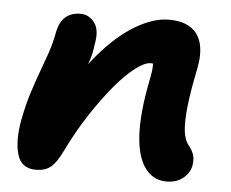

<svg xmlns="http://www.w3.org/2000/svg" viewBox="-43 -568 755 628"><g transform="rotate(5 334.0 -254.0)"><path d="M525 10Q480 10 453.5 -27.5Q427 -65 423.5 -135.5Q420 -206 440 -308Q445 -332 447 -348.5Q449 -365 447.5 -376Q446 -387 440.5 -395.5Q435 -404 425 -411Q450 -411 466.5 -402.5Q483 -394 489 -377.5Q495 -361 487 -333Q475 -355 464.5 -363Q454 -371 440 -371Q421 -371 390 -347.5Q359 -324 323.5 -281.5Q288 -239 251 -182.5Q214 -126 182 -60Q162 -19 143.5 -5Q125 9 96 9Q48 9 35 -36Q22 -81 35 -151Q45 -202 57 -239.5Q69 -277 81 -309.5Q93 -342 104.5 -375Q116 -408 124 -451Q131 -481 149.5 -496.5Q168 -512 198 -512Q226 -512 244 -487.5Q262 -463 252 -415Q249 -387 241.5 -364.5Q234 -342 223 -317Q212 -292 200 -256Q188 -220 175 -165L147 -208Q202 -312 261.5 -381Q321 -450 379.5 -484Q438 -518 487 -518Q533 -518 560 -499.5Q587 -481 595 -446.5Q603 -412 593 -364Q578 -292 572.5 -241.5Q567 -191 570.5 -160Q574 -129 589 -112Q600 -98 604.5 -83.5Q609 -69 605 -47Q599 -22 577.5 -6Q556 10 525 10Z"/></g></svg>

Font: Shantell Sans
Style: Bold Italic
Weight: 700
Italic angle: -11°
Designer: Stephen Nixon, Anya Danilova, Shantell Martin
Foundry: Arrow Type
Version: Version 1.011;[c5ecc13dd]